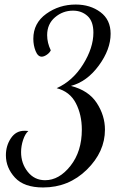

<svg xmlns="http://www.w3.org/2000/svg" viewBox="-20 -740 551 847"><path d="M392 -596Q392 -646 366 -669.5Q340 -693 302 -693Q257 -693 222.5 -663.5Q188 -634 188 -585Q188 -551 204 -518Q199 -507 186.5 -498.5Q174 -490 164 -490Q147 -490 137 -515Q127 -540 127 -569Q127 -638 184 -679Q241 -720 314 -720Q378 -720 423 -686.5Q468 -653 468 -591Q468 -522 416 -451Q364 -380 293 -361Q371 -341 407 -285.5Q443 -230 443 -168Q443 -70 363 8.5Q283 87 170 87Q86 87 46 43.5Q6 0 6 -55Q6 -97 28 -130Q50 -163 87 -163Q100 -163 105 -162Q91 -150 82 -123Q73 -96 73 -69Q73 -19 102.5 18Q132 55 179 55Q241 55 291 -8.5Q341 -72 341 -168Q341 -234 314.5 -285Q288 -336 230 -351Q301 -383 346.5 -456Q392 -529 392 -596Z"/></svg>

Font: Dancing Script
Style: Regular
Weight: 400
Designer: Pablo Impallari
Foundry: Pablo Impallari. www.impallari.com
Version: Version 1.002